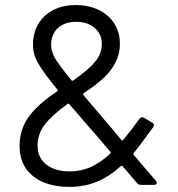

<svg xmlns="http://www.w3.org/2000/svg" viewBox="-20 -728 702 756"><path d="M554.2 -62 594.2 -16.1Q597.2 -11.7 597.2 -7.8Q597.2 0 585.9 0H536.1Q525.4 0 520 -6.8L462.9 -73.2Q460.4 -77.1 456.1 -74.2Q409.2 -31.7 360.1 -12Q311 7.8 252.9 7.8Q163.1 7.8 110.1 -34.4Q57.1 -76.7 57.1 -153.8Q57.1 -219.2 94 -269.3Q130.9 -319.3 205.1 -368.2Q209 -372.1 206.1 -375Q153.8 -438 128.9 -481Q109.9 -514.2 109.9 -550.8Q109.9 -622.1 156 -665Q202.1 -708 277.8 -708Q355.5 -708 403.8 -665.8Q452.1 -623.5 452.1 -555.2Q452.1 -515.6 434.6 -481.7Q417 -447.8 387.5 -420.4Q357.9 -393.1 309.1 -360.8Q306.6 -358.4 308.1 -354L424.8 -216.8L458 -176.8Q461.9 -172.9 464.8 -176.8Q498 -216.3 528.8 -259.8Q536.1 -270 546.9 -264.2L579.1 -245.1Q585.9 -241.2 585.9 -234.9Q585.9 -231.4 583 -227.1Q531.7 -155.8 505.9 -125L504.9 -123Q504.9 -119.1 511.2 -112.8ZM181.2 -550.8Q181.2 -527.3 195.8 -500Q207.5 -478.5 261.2 -412.1Q263.7 -408.2 268.1 -411.1Q327.6 -452.6 354.2 -484.4Q380.9 -516.1 380.9 -555.2Q380.9 -593.8 352.8 -617.9Q324.7 -642.1 279.8 -642.1Q234.9 -642.1 208 -617.4Q181.2 -592.8 181.2 -550.8ZM254.9 -53.2Q298.8 -53.2 336.9 -70.1Q375 -86.9 414.1 -123Q418 -125.5 415 -129.9L371.1 -181.2Q349.1 -208 337.9 -219.2Q255.4 -314.9 252.9 -317.9Q250.5 -321.8 246.1 -318.8Q184.6 -274.4 156.2 -237.3Q127.9 -200.2 127.9 -154.8Q127.9 -107.4 162.1 -80.3Q196.3 -53.2 254.9 -53.2Z"/></svg>

Font: Barlow
Style: Regular
Weight: 400
Designer: Jeremy Tribby
Foundry: Jeremy Tribby
Version: Version 1.101